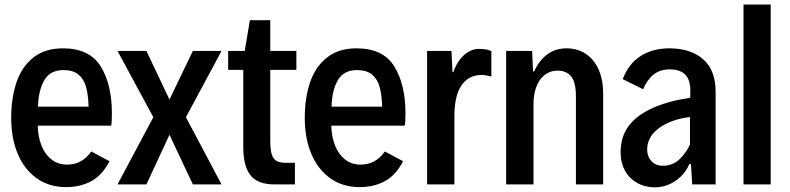

<svg xmlns="http://www.w3.org/2000/svg" viewBox="-20 -804 3446 837"><path d="M464.8 -256.3H144.5Q145.5 -208.5 160.6 -169.9Q175.8 -131.3 204.3 -108.9Q232.9 -86.4 272.5 -86.4Q337.9 -86.4 377.9 -143.6L457.5 -101.1Q425.3 -39.6 377.4 -13.9Q329.6 11.7 268.1 11.7Q193.8 11.7 139.6 -27.1Q85.4 -65.9 57.1 -134Q28.8 -202.1 28.8 -289.6Q28.8 -376.5 51.8 -444.6Q74.7 -512.7 125.2 -553Q175.8 -593.3 254.4 -593.3Q370.6 -593.3 419.2 -514.2Q467.8 -435.1 467.8 -310.1Q467.8 -272.5 464.8 -256.3ZM145.5 -338.9H366.2Q364.7 -390.6 355.2 -425Q345.7 -459.5 322 -479Q298.3 -498.5 256.8 -498.5Q198.2 -498.5 172.9 -454.1Q147.5 -409.7 145.5 -338.9Z M648.4 -293 492.2 -582H618.2L718.8 -370.1L820.8 -582H945.8L790.5 -293L945.8 0H820.8L718.8 -216.3L618.2 0H492.2Z M1040.5 -163.6V-499.5H974.6V-582H1046.9L1069.3 -715.8H1158.2V-582H1272V-499.5H1158.2V-190.9Q1158.2 -152.8 1164.3 -132.1Q1170.4 -111.3 1184.8 -102.8Q1199.2 -94.2 1226.6 -94.2H1265.6V0H1177.2Q1104.5 0 1072.5 -39.3Q1040.5 -78.6 1040.5 -163.6Z M1744.6 -256.3H1424.3Q1425.3 -208.5 1440.4 -169.9Q1455.6 -131.3 1484.1 -108.9Q1512.7 -86.4 1552.2 -86.4Q1617.7 -86.4 1657.7 -143.6L1737.3 -101.1Q1705.1 -39.6 1657.2 -13.9Q1609.4 11.7 1547.9 11.7Q1473.6 11.7 1419.4 -27.1Q1365.2 -65.9 1336.9 -134Q1308.6 -202.1 1308.6 -289.6Q1308.6 -376.5 1331.5 -444.6Q1354.5 -512.7 1405 -553Q1455.6 -593.3 1534.2 -593.3Q1650.4 -593.3 1699 -514.2Q1747.6 -435.1 1747.6 -310.1Q1747.6 -272.5 1744.6 -256.3ZM1425.3 -338.9H1646Q1644.5 -390.6 1635 -425Q1625.5 -459.5 1601.8 -479Q1578.1 -498.5 1536.6 -498.5Q1478 -498.5 1452.6 -454.1Q1427.2 -409.7 1425.3 -338.9Z M1841.8 -582H1948.2L1952.6 -489.7H1956.5Q1972.7 -537.1 2002.9 -564Q2033.2 -590.8 2067.9 -590.8Q2104 -590.8 2122.1 -581.1V-470.2Q2091.8 -478.5 2071.3 -477.1Q2018.6 -473.6 1989.7 -428.7Q1960.9 -383.8 1960.9 -297.9V0H1841.8Z M2186.5 -582H2299.8L2303.7 -492.7H2308.6Q2330.1 -540.5 2365.7 -566.9Q2401.4 -593.3 2449.7 -593.3Q2497.6 -593.3 2533.7 -569.3Q2569.8 -545.4 2589.6 -500.7Q2609.4 -456.1 2609.4 -396V0H2490.7V-383.8Q2490.7 -443.8 2470.5 -470Q2450.2 -496.1 2410.2 -496.1Q2378.9 -496.1 2355.2 -478Q2331.5 -460 2318.6 -426.8Q2305.7 -393.6 2305.7 -349.6V0H2186.5Z M3099.6 -404.3V0H2997.6L2992.2 -88.4H2984.9Q2970.7 -55.2 2946 -32.5Q2921.4 -9.8 2892.6 1.5Q2863.8 12.7 2836.4 12.7Q2792 12.7 2757.6 -6.6Q2723.1 -25.9 2704.3 -60.3Q2685.5 -94.7 2685.5 -137.7Q2685.5 -197.8 2710.2 -239.3Q2734.9 -280.8 2784.2 -311.5Q2822.8 -335.4 2875.2 -352.3Q2927.7 -369.1 2988.8 -377.4L2989.3 -397Q2991.7 -451.2 2969.5 -476.3Q2947.3 -501.5 2899.4 -501.5Q2856.9 -501.5 2829.1 -479Q2801.3 -456.5 2783.7 -415L2694.8 -459Q2720.2 -526.4 2772.7 -559.8Q2825.2 -593.3 2897.9 -593.3Q2990.7 -593.3 3045.2 -545.9Q3099.6 -498.5 3099.6 -404.3ZM2987.8 -173.3V-293.9Q2949.7 -289.6 2915.3 -277.6Q2880.9 -265.6 2855.5 -247.6Q2801.3 -208.5 2801.3 -152.8Q2801.3 -130.4 2811 -113.5Q2820.8 -96.7 2837.4 -88.4Q2854 -80.1 2873.5 -81.5Q2912.1 -82.5 2940.2 -107.9Q2968.3 -133.3 2987.8 -173.3Z M3221.2 -784.2H3339.8V0H3221.2Z"/></svg>

Font: Decalotype Medium
Style: Regular
Weight: 500
Designer: Alfredo Marco Pradil
Foundry: Alfredo Marco Pradil
Version: Version 1.0